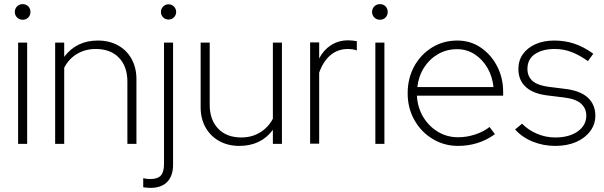

<svg xmlns="http://www.w3.org/2000/svg" viewBox="-20 -699 2933 933"><path d="M68 0V-492H112V0ZM90 -603Q74 -603 63 -614Q52 -625 52 -641Q52 -657 63 -668Q74 -679 90 -679Q107 -679 117.5 -668Q128 -657 128 -641Q128 -625 117.5 -614Q107 -603 90 -603Z M248 0V-492H292V-423Q352 -502 455 -502Q511 -502 553.5 -478.5Q596 -455 619.5 -412.5Q643 -370 643 -314V0H599V-302Q599 -376 558 -418.5Q517 -461 445 -461Q395 -461 355 -437.5Q315 -414 292 -370V0Z M799 -604Q783 -604 772.5 -615Q762 -626 762 -641Q762 -656 772.5 -667Q783 -678 799 -678Q815 -678 825.5 -667Q836 -656 836 -641Q836 -626 825.5 -615Q815 -604 799 -604ZM711 214Q701 214 693.5 213Q686 212 676 211V167Q692 171 710 171Q746 171 761.5 154Q777 137 777 97V-492H821V102Q821 155 793 184.5Q765 214 711 214Z M1143 10Q1088 10 1045.5 -13.5Q1003 -37 979 -79.5Q955 -122 955 -178V-492H999V-190Q999 -117 1040 -74Q1081 -31 1153 -31Q1203 -31 1243 -55Q1283 -79 1306 -122V-492H1350V0H1306V-68Q1248 10 1143 10Z M1487 -1V-493H1531V-415Q1552 -456 1588.5 -479.5Q1625 -503 1671 -503Q1691 -503 1714 -499V-454Q1703 -458 1692 -459.5Q1681 -461 1671 -461Q1622 -461 1586.5 -431.5Q1551 -402 1531 -346V-1Z M1804 0V-492H1848V0ZM1826 -603Q1810 -603 1799 -614Q1788 -625 1788 -641Q1788 -657 1799 -668Q1810 -679 1826 -679Q1843 -679 1853.5 -668Q1864 -657 1864 -641Q1864 -625 1853.5 -614Q1843 -603 1826 -603Z M2206 10Q2138 10 2082 -24Q2026 -58 1993.5 -116Q1961 -174 1961 -246Q1961 -318 1992.5 -376Q2024 -434 2079 -468Q2134 -502 2202 -502Q2266 -502 2316 -468Q2366 -434 2395.5 -377.5Q2425 -321 2425 -252V-234H2006Q2009 -177 2036 -131.5Q2063 -86 2107.5 -59Q2152 -32 2206 -32Q2248 -32 2289 -45.5Q2330 -59 2359 -82L2385 -47Q2345 -18 2300 -4Q2255 10 2206 10ZM2008 -276H2378Q2373 -327 2349 -368.5Q2325 -410 2287 -435Q2249 -460 2201 -460Q2150 -460 2108.5 -436Q2067 -412 2040.5 -370.5Q2014 -329 2008 -276Z M2678 10Q2621 10 2569.5 -10.5Q2518 -31 2483 -70L2517 -98Q2547 -67 2589.5 -49Q2632 -31 2678 -31Q2746 -31 2787.5 -60.5Q2829 -90 2829 -137Q2829 -172 2804 -195Q2779 -218 2723 -225L2642 -235Q2572 -243 2535.5 -276Q2499 -309 2499 -364Q2499 -405 2521 -436Q2543 -467 2582.5 -484.5Q2622 -502 2674 -502Q2724 -502 2770 -487Q2816 -472 2863 -438L2837 -402Q2795 -432 2756.5 -446.5Q2718 -461 2675 -461Q2617 -461 2580 -436.5Q2543 -412 2543 -364Q2543 -328 2567.5 -306Q2592 -284 2647 -277L2727 -267Q2801 -258 2837 -224Q2873 -190 2873 -137Q2873 -95 2848 -61.5Q2823 -28 2779.5 -9Q2736 10 2678 10Z"/></svg>

Font: Red Hat Display
Style: Regular
Weight: 300
Designer: Pentagram, MCKL
Foundry: Pentagram, MCKL
Version: Version 1.023